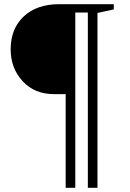

<svg xmlns="http://www.w3.org/2000/svg" viewBox="-20 -790 623 918"><path d="M340 108H294V-340H238Q145 -340 88 -402Q31 -464 31 -554Q31 -653 93.5 -711.5Q156 -770 263 -770H524V-745L446 -728V108H400V-730H340Z"/></svg>

Font: Libre Caslon Text
Style: Regular
Weight: 400
Designer: Pablo Impallari, Rodrigo Fuenzalida
Foundry: Pablo Impallari, Rodrigo Fuenzalida
Version: Version 1.002